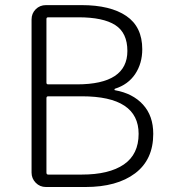

<svg xmlns="http://www.w3.org/2000/svg" viewBox="-20 -749 682 769"><path d="M164.1 0Q139.6 0 123 -17.1Q106.4 -34.2 106.4 -57.6V-670.9Q106.4 -695.3 123 -711.9Q139.6 -728.5 164.1 -728.5H306.6Q421.9 -728.5 485.8 -685.1Q549.8 -641.6 549.8 -551.8Q549.8 -495.1 521.5 -452.6Q493.2 -410.2 440.4 -393.6Q438.5 -392.6 438.5 -390.1Q438.5 -387.7 440.4 -387.7Q511.7 -375 552.7 -330.1Q593.8 -285.2 593.8 -212.9Q593.8 -109.4 521 -54.7Q448.2 0 322.3 0ZM166 -418Q166 -411.1 172.9 -411.1H288.1Q490.2 -411.1 490.2 -544.9Q490.2 -617.2 441.9 -648.4Q393.6 -679.7 293.9 -679.7H172.9Q166 -679.7 166 -672.9ZM166 -57.6Q166 -49.8 172.9 -49.8H307.6Q417 -49.8 476.1 -90.3Q535.2 -130.9 535.2 -212.9Q535.2 -363.3 307.6 -363.3H172.9Q166 -363.3 166 -355.5Z"/></svg>

Font: irohamaru Light
Style: Regular
Weight: 200
Designer: [Source Han Sans]
Ryoko NISHIZUKA  (kana & ideographs); Paul D. Hunt (Latin, Greek & Cyrillic); Wenlong ZHANG  (bopomofo
Version: Version 1.01